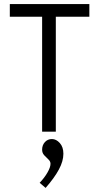

<svg xmlns="http://www.w3.org/2000/svg" viewBox="-20 -644 490 939"><path d="M186 0V-562H28V-624H417V-562H253V0ZM203 275 174 250Q197 226 212 200Q227 174 227 157Q227 145 216.5 135.5Q206 126 196 115Q186 104 186 88Q186 66 199.5 51Q213 36 234 36Q255 36 272.5 55.5Q290 75 290 108Q290 144 268 185Q246 226 203 275Z"/></svg>

Font: Inconsolata SemiCondensed
Style: Regular
Weight: 400
Width: 4
Monospace: yes
Designer: Raph Levien, Cyreal, Brenton Simpson
Foundry: Raph Levien, Cyreal, Google
Version: Version 3.001; ttfautohint (v1.8.2.53-6de2)